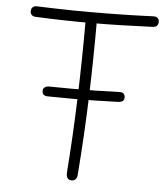

<svg xmlns="http://www.w3.org/2000/svg" viewBox="-55 -819 780 889"><g transform="rotate(5 335.0 -375.0)"><path d="M79 -720Q68 -720 61 -726.5Q54 -733 54 -745Q54 -756 61 -762.5Q68 -769 79 -769Q115 -768 160 -766.5Q205 -765 250 -764.5Q295 -764 331 -764Q405 -764 478 -765.5Q551 -767 623 -770Q636 -770 642.5 -763.5Q649 -757 649 -746Q649 -736 642.5 -728.5Q636 -721 623 -721Q551 -718 479 -716Q407 -714 334 -714Q271 -714 207.5 -715.5Q144 -717 79 -720ZM311 -725Q311 -731 313 -736Q315 -741 319 -744.5Q323 -748 327.5 -750Q332 -752 337 -752Q343 -752 347.5 -750Q352 -748 355.5 -744.5Q359 -741 361 -736Q363 -731 363 -725Q363 -538 357 -364Q351 -190 337 -11Q337 0 333 7Q329 14 323.5 17Q318 20 311 20Q304 20 298 17Q292 14 289 6.5Q286 -1 286 -11Q299 -184 305 -361Q311 -538 311 -725ZM168 -358Q155 -358 148 -363.5Q141 -369 141 -382Q141 -393 149.5 -398.5Q158 -404 168 -404Q221 -403 276 -403Q331 -403 386.5 -404Q442 -405 494 -407Q509 -408 515.5 -401.5Q522 -395 522 -384Q522 -373 515.5 -367.5Q509 -362 494 -361Q442 -359 386.5 -358Q331 -357 276 -357Q221 -357 168 -358Z"/></g></svg>

Font: Playpen Sans ExtraLight
Style: Regular
Weight: 250
Designer: Laura Meseguer, Veronika Burian, José Scaglione
Foundry: TypeTogether
Version: Version 1.001